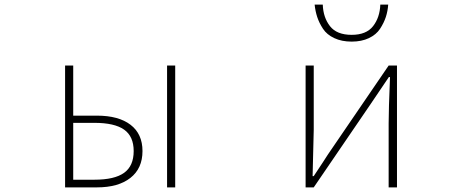

<svg xmlns="http://www.w3.org/2000/svg" viewBox="-20 -811 2040 831"><path d="M261.7 0V-527.3H296.9V-310.5H399.4Q493.2 -310.5 544.9 -271Q596.7 -231.4 596.7 -157.2Q596.7 -82 544.4 -41Q492.2 0 399.4 0ZM296.9 -33.2H388.7Q475.6 -33.2 517.1 -63Q558.6 -92.8 558.6 -157.2Q558.6 -220.7 517.1 -250Q475.6 -279.3 388.7 -279.3H296.9ZM703.1 0V-527.3H738.3V0Z M1626 -791H1660.2Q1658.2 -762.7 1649.9 -737.3Q1641.6 -711.9 1625 -686.5Q1608.4 -661.1 1576.7 -646Q1544.9 -630.9 1502 -630.9Q1459 -630.9 1426.8 -646Q1394.5 -661.1 1377.9 -686.5Q1361.3 -711.9 1353 -737.3Q1344.7 -762.7 1341.8 -791H1377Q1378.9 -735.4 1408.2 -697.8Q1437.5 -660.2 1502 -660.2Q1565.4 -660.2 1594.7 -697.8Q1624 -735.4 1626 -791ZM1302.7 0V-527.3H1337.9V-249Q1337.9 -226.6 1333 -48.8H1337.9Q1349.6 -65.4 1376 -106.4Q1402.3 -147.5 1414.1 -164.1L1662.1 -527.3H1698.2V0H1662.1V-277.3Q1662.1 -335 1668 -477.5H1663.1L1585.9 -363.3L1337.9 0Z"/></svg>

Font: GenEi Gothic M ExtraLight
Style: Regular
Weight: 200
Designer: o_tamon (Modified); [Source Han Sans]
Ryoko NISHIZUKA  (kana & ideographs); Paul D. Hunt (Latin, Greek & Cyrillic); Wenl
Version: Version 1.1a;Original Version 1.004